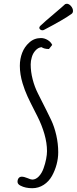

<svg xmlns="http://www.w3.org/2000/svg" viewBox="-20 -969 408 1011"><path d="M187 -822.8Q187 -817.4 191.9 -813.5Q196.8 -809.6 203.1 -809.6Q208 -809.6 211.4 -811.5Q316.9 -866.7 356.9 -896Q364.3 -901.4 364.3 -911.6Q364.3 -924.8 353.8 -937Q343.3 -949.2 331.5 -949.2Q328.6 -949.2 323.2 -947.3Q310.5 -935.1 264.2 -896Q214.8 -854.5 192.4 -833Q187 -827.6 187 -822.8ZM147.5 -668Q153.3 -688.5 167.2 -703.6Q181.2 -718.8 198.7 -720.7Q212.9 -710.9 237.8 -710.9L254.9 -732.4Q248 -748 231 -758.3Q213.9 -768.6 195.8 -768.6Q159.7 -768.6 134.3 -745.1Q108.9 -722.7 96.7 -690.7Q84.5 -658.7 84.5 -622.6Q84.5 -577.6 99.1 -529.8Q109.9 -494.1 124.5 -462.2Q139.2 -430.2 163.1 -383.8L177.2 -356Q200.2 -310.5 213.9 -263.2Q227.5 -215.8 227.5 -173.3Q227.5 -155.3 222.9 -131.3Q218.3 -107.4 209.5 -83Q200.2 -56.6 184.3 -40Q168.5 -23.4 149.9 -23.4Q142.1 -23.4 124.5 -31.2Q106.4 -38.6 94.7 -38.6Q84 -38.6 78.1 -31Q72.3 -23.4 72.3 -11.7Q72.3 1 88.4 8.8Q113.8 22 149.9 22Q182.6 22 210 4.4Q237.3 -13.2 253.9 -43Q269.5 -71.3 278.1 -103.5Q286.6 -135.7 286.6 -167Q286.6 -211.9 276.4 -257.1Q266.1 -302.2 249 -337.9Q233.4 -371.1 186.5 -463.4L179.2 -478Q162.1 -511.7 151.9 -551.5Q141.6 -591.3 141.6 -629.9Q141.6 -648.4 147.5 -668Z"/></svg>

Font: Amatica SC
Style: Bold
Weight: 400
Designer: Vernon Adams, Ben Nathan
Foundry: newtypography
Version: Version 2.000